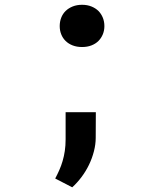

<svg xmlns="http://www.w3.org/2000/svg" viewBox="-20 -592 640 810"><path d="M231.9 -481.9Q231.9 -501 238.3 -517.3Q244.6 -533.7 256.8 -545.7Q269 -557.6 286.6 -564.7Q304.2 -571.8 326.2 -571.8Q348.1 -571.8 365.7 -564.7Q383.3 -557.6 395.3 -545.7Q407.2 -533.7 413.8 -517.3Q420.4 -501 420.4 -481.9Q420.4 -463.4 413.8 -447.3Q407.2 -431.2 395.3 -419.2Q383.3 -407.2 365.7 -400.4Q348.1 -393.6 326.2 -393.6Q304.2 -393.6 286.6 -400.4Q269 -407.2 256.8 -419.2Q244.6 -431.2 238.3 -447.3Q231.9 -463.4 231.9 -481.9ZM383.8 -10.7Q383.8 17.1 376.2 46.4Q368.7 75.7 355.5 103Q342.3 130.4 324 154.8Q305.7 179.2 284.7 198.2L212.9 161.1Q222.2 143.6 230.2 125.5Q238.3 107.4 244.1 87.4Q250 67.4 253.4 44.9Q256.8 22.5 256.8 -4.4V-118.7H384.3Z"/></svg>

Font: TypoPRO Roboto Mono
Style: Bold
Weight: 700
Designer: Google
Version: Version 2.000986; 2015; ttfautohint (v1.3)